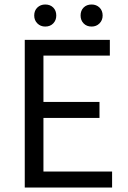

<svg xmlns="http://www.w3.org/2000/svg" viewBox="-20 -833 567 853"><path d="M90 0V-656H468V-586H173V-380H422V-309H173V-71H478V0ZM181 -715Q160 -715 146 -729Q132 -743 132 -764Q132 -786 146 -799.5Q160 -813 181 -813Q203 -813 216.5 -799.5Q230 -786 230 -764Q230 -743 216.5 -729Q203 -715 181 -715ZM387 -715Q365 -715 351.5 -729Q338 -743 338 -764Q338 -786 351.5 -799.5Q365 -813 387 -813Q408 -813 422 -799.5Q436 -786 436 -764Q436 -743 422 -729Q408 -715 387 -715Z"/></svg>

Font: Source Sans Pro
Style: Regular
Weight: 400
Designer: Paul D. Hunt
Foundry: Adobe Systems Incorporated
Version: Version 2.021;PS 2.000;hotconv 1.0.86;makeotf.lib2.5.63406